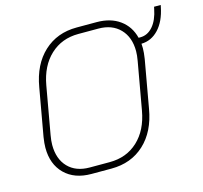

<svg xmlns="http://www.w3.org/2000/svg" viewBox="-104 -823 1001 946"><g transform="rotate(-15 397.0 -350.0)"><path d="M794 -708 792 -698Q778 -628 741 -588.5Q704 -549 653 -548Q654 -540 654 -525Q654 -503 649 -471L606 -229Q587 -117 519.5 -54.5Q452 8 351 8H249Q163 8 113 -41.5Q63 -91 63 -175Q63 -197 68 -229L111 -471Q130 -583 197.5 -645.5Q265 -708 365 -708H467Q538 -708 585 -674Q632 -640 647 -580H656Q693 -580 720 -611Q747 -642 758 -698L760 -708ZM618 -520Q618 -591 577.5 -633Q537 -675 467 -675H365Q280 -675 222 -621Q164 -567 147 -471L104 -229Q99 -201 99 -180Q99 -108 139 -66.5Q179 -25 249 -25H351Q437 -25 495 -79Q553 -133 570 -229L613 -471Q618 -499 618 -520Z"/></g></svg>

Font: Bai Jamjuree ExtraLight
Style: Italic
Weight: 275
Italic angle: -10°
Version: Version 1.000; ttfautohint (v1.6)